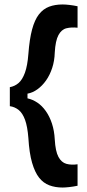

<svg xmlns="http://www.w3.org/2000/svg" viewBox="-20 -713 389 859"><path d="M24 -238V-323Q46 -327 63 -341.5Q80 -356 91.5 -387.5Q103 -419 107 -472Q112 -538 123.5 -581Q135 -624 154 -648.5Q173 -673 199.5 -683Q226 -693 260 -693Q273 -693 290.5 -691Q308 -689 327 -685V-589Q299 -592 277 -586.5Q255 -581 241.5 -556Q228 -531 225 -478Q224 -441 213.5 -409Q203 -377 186 -353Q169 -329 147.5 -313.5Q126 -298 103 -294V-273Q126 -268 147 -254Q168 -240 185 -216Q202 -192 212.5 -160Q223 -128 225 -89Q228 -36 241.5 -11Q255 14 277 20Q299 26 327 22V118Q308 122 290 124Q272 126 260 126Q227 126 200.5 116Q174 106 155 82Q136 58 123.5 15Q111 -28 107 -95Q103 -147 92 -177Q81 -207 63.5 -221Q46 -235 24 -238Z"/></svg>

Font: Bricolage Grotesque 48pt Condensed ExtraBold SemiBold
Style: Regular
Weight: 600
Version: Version 1.000;gftools[0.9.30]